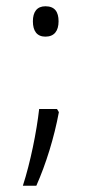

<svg xmlns="http://www.w3.org/2000/svg" viewBox="-20 -467 283 613"><path d="M85 -399C85 -368 98 -350 125 -350C153 -350 167 -368 167 -399C167 -429 155 -447 125 -447C98 -447 85 -429 85 -399ZM162 -119H105C97 -47 77 52 53 126H96C127 56 153 -28 168 -109Z"/></svg>

Font: Noto Sans Kannada Condensed Light
Style: Regular
Weight: 300
Width: 3
Designer: Jelle Bosma - Monotype Design Team
Foundry: Monotype Imaging Inc.
Version: Version 2.005